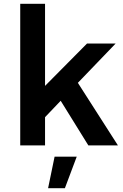

<svg xmlns="http://www.w3.org/2000/svg" viewBox="-20 -762 645 1006"><path d="M443 0 298 -234 216 -148V0H86V-742H216V-312L436 -534H586L388 -328L598 0ZM266 59H382L320 224H232Z"/></svg>

Font: Gontserrat Medium
Style: Regular
Weight: 500
Designer: Julieta Ulanovsky
Foundry: Julieta Ulanovsky
Version: Version 6.001